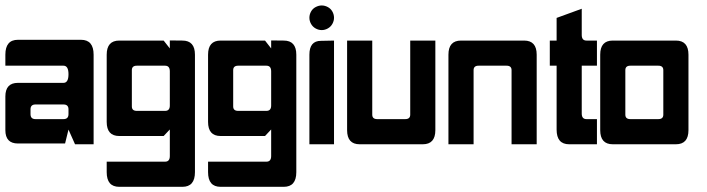

<svg xmlns="http://www.w3.org/2000/svg" viewBox="-20 -538 2636 716"><path d="M329.1 0H259.8L235.4 -54.7L222.7 -2.9H46.9Q0 -2.9 0 -52.7V-178.2Q0 -229 46.9 -229H216.8Q235.4 -229 235.4 -261.2Q235.4 -293 216.8 -293H0V-334Q0 -389.6 46.9 -389.6H282.2Q329.1 -389.6 329.1 -334ZM112.3 -93.8H216.8Q235.4 -93.8 235.4 -112.3V-130.4Q235.4 -148.4 216.8 -148.4H112.3Q93.8 -148.4 93.8 -130.4V-112.3Q93.8 -93.8 112.3 -93.8Z M613.3 -272Q613.3 -293 595.7 -293H490.2Q471.7 -293 471.7 -276.4V-141.1Q471.7 -124.5 490.2 -124.5H595.7Q613.3 -124.5 613.3 -144.5ZM424.8 158.7Q377.9 158.7 377.9 104V64.9H595.7Q613.3 64.9 613.3 43.9V-55.2L590.3 -30.8H424.8Q377.9 -30.8 377.9 -83.5V-334Q377.9 -386.7 424.8 -386.7H590.3L613.3 -357.4V-387.2L660.2 -386.7Q707 -386.7 707 -334V104Q707 158.7 660.2 158.7Z M991.2 -272Q991.2 -293 973.6 -293H868.2Q849.6 -293 849.6 -276.4V-141.1Q849.6 -124.5 868.2 -124.5H973.6Q991.2 -124.5 991.2 -144.5ZM802.7 158.7Q755.9 158.7 755.9 104V64.9H973.6Q991.2 64.9 991.2 43.9V-55.2L968.3 -30.8H802.7Q755.9 -30.8 755.9 -83.5V-334Q755.9 -386.7 802.7 -386.7H968.3L991.2 -357.4V-387.2L1038.1 -386.7Q1085 -386.7 1085 -334V104Q1085 158.7 1038.1 158.7Z M1133.8 0V-334Q1133.8 -385.7 1176.8 -385.7L1225.6 -386.7V0ZM1179.7 -517.6Q1191.4 -517.6 1202.4 -511.7Q1213.4 -505.9 1219.5 -494.9Q1225.6 -483.9 1225.6 -471.7Q1225.6 -460 1219.5 -449Q1213.4 -438 1202.4 -431.9Q1191.4 -425.8 1179.7 -425.8Q1168 -425.8 1157 -431.9Q1146 -438 1139.9 -449Q1133.8 -460 1133.8 -471.7Q1133.8 -483.9 1139.9 -494.9Q1146 -505.9 1157.2 -511.7Q1168.5 -517.6 1179.7 -517.6Z M1368.2 -386.7V-110.4Q1368.2 -93.8 1386.7 -93.8H1491.2Q1509.8 -93.8 1509.8 -110.4V-386.7H1603.5V-52.7Q1603.5 0 1556.6 0H1321.3Q1274.4 0 1274.4 -52.7V-386.7Z M1746.1 0H1652.3V-334Q1652.3 -386.7 1699.2 -386.7H1934.6Q1981.4 -386.7 1981.4 -334V0H1887.7V-276.4Q1887.7 -293 1869.1 -293H1764.6Q1746.1 -293 1746.1 -276.4Z M2055.7 -293H2030.3V-386.7H2055.7V-471.2L2149.4 -505.4V-407.7Q2149.4 -386.7 2167 -386.7H2206.1V-293H2149.4V-114.7Q2149.4 -93.8 2167 -93.8H2206.1V0H2102.5Q2055.7 0 2055.7 -54.7Z M2435.1 -293H2330.6Q2312 -293 2312 -276.4V-110.4Q2312 -93.8 2330.6 -93.8H2435.1Q2453.6 -93.8 2453.6 -110.4V-276.4Q2453.6 -293 2435.1 -293ZM2500.5 0H2265.1Q2218.3 0 2218.3 -52.7V-334Q2218.3 -386.7 2265.1 -386.7H2500.5Q2547.4 -386.7 2547.4 -334V-52.7Q2547.4 0 2500.5 0Z"/></svg>

Font: Aswaq
Style: Regular
Weight: 400
Designer: Husham Jawad
Version: Version 1.000;November 3, 2021;FontCreator 14.0.0.2814 32-bi